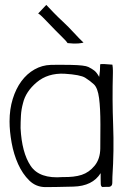

<svg xmlns="http://www.w3.org/2000/svg" viewBox="-20 -762 516 784"><path d="M256 -586Q284 -583 299 -584.5Q314 -586 321 -588Q304 -604 281.5 -628.5Q259 -653 238 -672.5Q217 -692 199 -710.5Q181 -729 169 -742L135 -706Q137 -710 163.5 -682.5Q190 -655 207 -637.5Q224 -620 237.5 -607Q251 -594 256 -586ZM389 -499Q389 -473 385 -448Q375 -466 365.5 -473.5Q356 -481 341 -488.5Q326 -496 269 -497Q212 -498 187 -497Q152 -496 121 -478.5Q90 -461 67.5 -430.5Q45 -400 32 -358Q19 -316 19 -266Q19 -226 27.5 -179Q36 -132 54 -92Q72 -52 99.5 -25Q127 2 166 2Q201 2 279.5 0Q358 -2 391 -55Q391 -45 391 -32.5Q391 -20 391.5 -10Q392 0 399 2Q398 1 426 1Q438 -1 438.5 -14Q439 -27 439 -40Q446 -147 442 -251.5Q438 -356 441 -464V-474Q441 -480 440.5 -486Q440 -492 439 -498Q407 -500 404.5 -500.5Q402 -501 395.5 -500.5Q389 -500 389 -499ZM243 -461Q308 -457 328 -444.5Q348 -432 363.5 -417.5Q379 -403 384.5 -361.5Q390 -320 390 -253Q390 -199 389.5 -156Q389 -113 366.5 -85.5Q344 -58 313.5 -48Q283 -38 236 -39Q141 -31 105 -85Q69 -139 64 -239Q64 -264 65.5 -290Q67 -316 74 -341Q85 -388 130 -426Q175 -464 243 -461Z"/></svg>

Font: Londrina Solid Thin
Style: Regular
Weight: 250
Designer: Marcelo Magalhaes
Foundry: Marcelo Magalhães
Version: Version 1.002